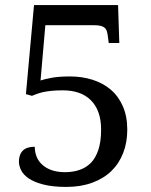

<svg xmlns="http://www.w3.org/2000/svg" viewBox="-20 -733 599 763"><path d="M238.8 -48.8Q269.5 -48.8 295.7 -57.6Q321.8 -66.4 341.3 -85.9Q360.4 -105.5 371.1 -138.2Q381.8 -170.9 381.8 -217.8Q381.8 -257.3 371.1 -286.6Q360.4 -315.9 340.3 -335.4Q320.3 -355 292.5 -364.5Q264.6 -374 230 -374Q204.1 -374 185.3 -372.1Q166.5 -370.1 152.3 -367.2Q137.7 -363.8 127 -359.9Q116.2 -356 106.9 -352.1L83 -358.9L115.2 -712.9H449.2L454.1 -562H412.1L408.2 -591.8Q406.7 -602.5 404.1 -610.4Q401.4 -618.2 395.5 -623Q389.6 -627.9 379.6 -630.4Q369.6 -632.8 354 -632.8H160.2L141.1 -413.1Q156.2 -418.5 185.1 -423.8Q213.9 -429.2 257.8 -429.2Q306.2 -429.2 347.9 -416Q389.6 -402.8 420.4 -376.5Q451.2 -350.1 468.5 -310.1Q485.8 -270 485.8 -217.8Q485.8 -167 469.5 -125Q453.1 -83 422.4 -53.2Q391.6 -23.4 346.2 -6.8Q300.8 9.8 244.1 9.8Q189 9.8 152.3 0.2Q115.7 -9.3 94.2 -23.9Q72.8 -38.6 64 -56.4Q55.2 -74.2 55.2 -90.8Q55.2 -118.7 70.6 -134.3Q85.9 -149.9 118.2 -149.9Q118.2 -128.4 125.7 -109.9Q133.3 -91.3 148.4 -78.1Q163.1 -64.5 185.8 -56.6Q208.5 -48.8 238.8 -48.8Z"/></svg>

Font: Sitara
Style: Italic
Weight: 400
Italic angle: -11°
Designer: Neelakash Kshetrimayum
Foundry: Neelakash Kshetrimayum
Version: Version 1.000;PS Version 1.000;PS 1.0;hotconv 1.;hotconv 1.0